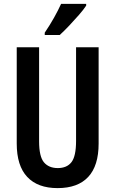

<svg xmlns="http://www.w3.org/2000/svg" viewBox="-20 -957 593 987"><path d="M487 -219Q487 -105 433.5 -47.5Q380 10 276 10Q174 10 120 -47.5Q66 -105 66 -219V-714H181V-231Q181 -152 206 -122.5Q231 -93 277 -93Q324 -93 347.5 -123.5Q371 -154 371 -232V-714H487ZM423 -928Q410 -908 386 -880.5Q362 -853 335.5 -825Q309 -797 287 -777H210V-789Q237 -829 258 -866.5Q279 -904 294 -937H423Z"/></svg>

Font: Noto Sans Gujarati UI ExtraCondensed SemiBold
Style: Regular
Weight: 600
Width: 2
Designer: Jelle Bosma - Monotype Design Team, Universal Thirst
Foundry: Monotype Imaging Inc.
Version: Version 2.106; ttfautohint (v1.8.4.7-5d5b)